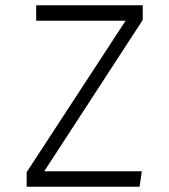

<svg xmlns="http://www.w3.org/2000/svg" viewBox="-20 -707 640 727"><path d="M147.5 -58.5H517L508.5 0H81V-55L455.5 -628.5H117V-687H520.5V-631.5Z"/></svg>

Font: Fira Code Light Light
Style: Regular
Weight: 300
Monospace: yes
Version: Version 5.002